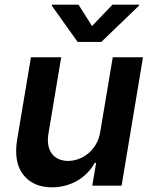

<svg xmlns="http://www.w3.org/2000/svg" viewBox="-20 -789 648 816"><path d="M53.3 -198.2 111.5 -545.5H240.1L185.4 -218Q181.5 -192.1 185.5 -171.2Q189.6 -150.2 200.6 -135.7Q211.6 -121.1 229.2 -113.1Q246.8 -105.1 269.9 -105.1Q291.2 -105.1 313.2 -112.9Q335.2 -120.7 354.2 -136.2Q373.2 -151.6 387.3 -175.1Q401.3 -198.5 406.2 -229.4L459.2 -545.5H587.7L496.8 0H372.2L388.5 -96.9H382.8Q369 -72.1 349.4 -52.6Q329.9 -33 306.5 -19.9Q283 -6.7 256.2 0.2Q229.4 7.1 201 7.1Q120.7 7.1 78.8 -46.5Q36.9 -99.8 53.3 -198.2ZM201.3 -769.2H313.6L371.1 -678.3L458.1 -769.2H570.7L570 -764.2L410.5 -610.8H310L200.6 -764.2Z"/></svg>

Font: Inter P Semi Bold
Style: Italic
Weight: 600
Italic angle: 9.39999°
Designer: Rasmus Andersson
Foundry: rsms
Version: Version 3.018;git-588b23468